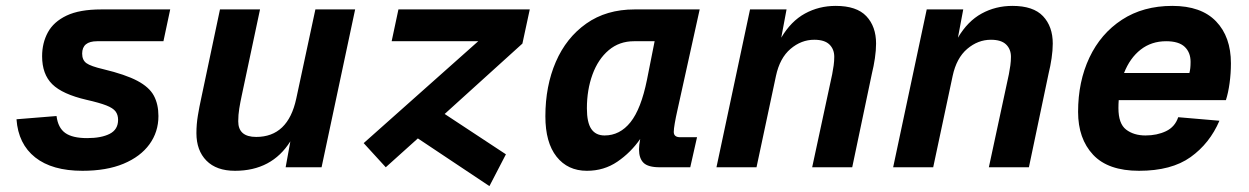

<svg xmlns="http://www.w3.org/2000/svg" viewBox="-20 -568 4240 652"><path d="M260 12Q157 12 99.5 -33.5Q42 -79 36 -163L172 -174Q177 -134 201.5 -116.5Q226 -99 276 -99Q324 -99 352.5 -113.5Q381 -128 381 -161Q381 -178 372.5 -189.5Q364 -201 341 -210Q318 -219 274 -229Q192 -248 157.5 -282Q123 -316 123 -377Q123 -422 142.5 -458Q162 -494 206 -515Q250 -536 324 -536H558L535 -428H310Q259 -428 259 -386Q259 -364 273.5 -353.5Q288 -343 331 -333Q406 -315 446.5 -293.5Q487 -272 502.5 -243Q518 -214 518 -174Q518 -120 487.5 -78Q457 -36 399.5 -12Q342 12 260 12Z M778 12Q715 12 681 -22.5Q647 -57 647 -116Q647 -146 652 -176Q657 -206 663 -233L727 -536H863L801 -244Q796 -221 792.5 -199.5Q789 -178 789 -156Q789 -103 850 -103Q958 -103 986 -233L1051 -536H1186L1072 0H950L966 -88Q903 12 778 12Z M1290 0 1215 -82 1604 -428H1310L1333 -536H1779L1754 -420L1490 -181L1698 -44L1642 64L1399 -98Z M1973 12Q1908 12 1870 -36Q1832 -84 1832 -173Q1832 -276 1867.5 -358Q1903 -440 1971 -488Q2039 -536 2135 -536H2356L2280 -192Q2275 -170 2271.5 -150Q2268 -130 2268 -120Q2268 -102 2290 -102H2347L2324 0H2220Q2181 0 2165.5 -15Q2150 -30 2150 -61Q2150 -75 2154 -96Q2122 -50 2076.5 -19Q2031 12 1973 12ZM2033 -108Q2085 -108 2121 -153Q2157 -198 2177 -297L2203 -428H2133Q2083 -428 2047 -397.5Q2011 -367 1992 -315Q1973 -263 1973 -200Q1973 -152 1988 -130Q2003 -108 2033 -108Z M2413 0 2527 -536H2651L2633 -440Q2666 -496 2713.5 -522Q2761 -548 2818 -548Q2889 -548 2922 -513Q2955 -478 2955 -420Q2955 -397 2951 -370Q2947 -343 2941 -319L2874 0H2738L2806 -316Q2809 -331 2811 -346Q2813 -361 2813 -375Q2813 -401 2796.5 -417Q2780 -433 2745 -433Q2701 -433 2664.5 -402Q2628 -371 2615 -310L2549 0Z M3013 0 3127 -536H3251L3233 -440Q3266 -496 3313.5 -522Q3361 -548 3418 -548Q3489 -548 3522 -513Q3555 -478 3555 -420Q3555 -397 3551 -370Q3547 -343 3541 -319L3474 0H3338L3406 -316Q3409 -331 3411 -346Q3413 -361 3413 -375Q3413 -401 3396.5 -417Q3380 -433 3345 -433Q3301 -433 3264.5 -402Q3228 -371 3215 -310L3149 0Z M3848 12Q3743 12 3692 -42.5Q3641 -97 3641 -188Q3641 -291 3679.5 -372.5Q3718 -454 3790 -501Q3862 -548 3961 -548Q4059 -548 4109.5 -495.5Q4160 -443 4160 -353Q4160 -319 4155.5 -286Q4151 -253 4143 -228H3779Q3778 -215 3778 -201Q3778 -148 3804 -128Q3830 -108 3870 -108Q3909 -108 3939.5 -122.5Q3970 -137 3981 -170L4121 -158Q4088 -81 4023 -34.5Q3958 12 3848 12ZM3940 -428Q3890 -428 3853.5 -399.5Q3817 -371 3797 -320H4019Q4021 -328 4022 -336.5Q4023 -345 4023 -358Q4023 -390 4003 -409Q3983 -428 3940 -428Z"/></svg>

Font: Geist Mono
Style: Bold Italic
Weight: 700
Italic angle: -12°
Monospace: yes
Designer: Basement.studio, Andrés Briganti, Mateo Zaragoza
Foundry: Basement.studio, Vercel, Andrés Briganti, Guido Ferreyra, Mateo Zaragoza
Version: Version 1.500; ttfautohint (v1.8.4.7-5d5b)